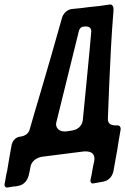

<svg xmlns="http://www.w3.org/2000/svg" viewBox="-42 -740 558 856"><path d="M423 69H422C443 64 459 47 464 22C470 -10 475 -42 481 -73C485 -101 490 -129 495 -158C496 -160 496 -163 496 -165C496 -175 491 -181 482 -181H472C450 -181 439 -191 439 -209V-212C441 -265 443 -315 445 -364C450 -471 454 -574 464 -693V-699C464 -713 457 -720 450 -720C448 -720 445 -720 442 -719C415 -715 388 -711 360 -709C346 -707 333 -706 320 -704L280 -700C258 -698 240 -681 234 -659C203 -547 171 -438 139 -329C123 -274 106 -219 90 -162C85 -145 71 -134 49 -131C28 -129 12 -112 9 -89C3 -55 -4 -18 -10 21C-13 33 -15 42 -16 50L-20 73C-21 77 -22 80 -22 83C-22 91 -18 96 -11 96C-9 96 -6 96 -3 95C2 94 8 93 14 92L27 91C31 90 36 89 42 88C63 84 80 66 86 42L88 33C90 24 92 16 94 3C98 -20 119 -36 144 -41L333 -65H340C366 -65 379 -54 379 -32C379 -29 379 -25 378 -21C375 -8 372 5 370 18C368 30 366 43 363 55C362 59 361 62 361 64C361 72 365 78 371 78C372 78 374 78 378 77ZM252 -154H245C221 -154 208 -170 208 -186C208 -190 209 -194 210 -198C243 -333 277 -468 310 -603C314 -616 323 -622 338 -622H340C356 -622 365 -615 365 -600C363 -574 354 -478 344 -376C338 -318 332 -256 327 -203C323 -178 305 -162 279 -158Z"/></svg>

Font: Bangerz
Style: Regular
Weight: 400
Designer: vernon adams
Foundry: Vernon Adams
Version: Version 2.10;December 28, 2023;FontCreator 13.0.0.2683 64-bi